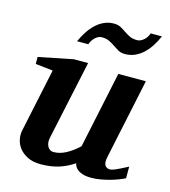

<svg xmlns="http://www.w3.org/2000/svg" viewBox="-108 -795 790 894"><g transform="rotate(15 287.0 -348.5)"><path d="M571.8 -27.8Q561.5 -22.5 543.7 -15.4Q525.9 -8.3 504.2 -2.2Q482.4 3.9 459 8.1Q435.5 12.2 414.1 12.2Q388.2 12.2 372.1 6.8Q356 1.5 346.9 -6.1Q337.9 -13.7 334 -21.7Q330.1 -29.8 329.1 -35.2Q295.9 -12.2 257.3 0Q218.8 12.2 169.9 12.2Q132.8 12.2 107.2 -0.5Q81.5 -13.2 66.7 -32.2Q51.8 -51.3 47.1 -74Q42.5 -96.7 46.9 -117.2L111.8 -423.8L27.8 -433.1V-466.8L192.9 -500H262.2L180.2 -117.2Q177.7 -105.5 179 -94.7Q180.2 -84 184.6 -75.9Q189 -67.9 196.3 -63Q203.6 -58.1 212.9 -58.1Q229.5 -58.1 245.4 -62.7Q261.2 -67.4 276.1 -75.7Q291 -84 305.2 -94.7Q319.3 -105.5 333 -118.2L411.1 -487.8H543.9L461.9 -100.1Q456.1 -72.3 464.1 -60.1Q472.2 -47.9 487.8 -47.9Q491.7 -47.9 496.8 -49.1Q502 -50.3 511 -54Q520 -57.6 534.4 -64.7Q548.8 -71.8 571.8 -84ZM562 -709Q550.8 -683.1 536.4 -660.6Q522 -638.2 503.9 -621.3Q485.8 -604.5 464.1 -594.7Q442.4 -585 417 -585Q397 -585 383.8 -592.5Q370.6 -600.1 357.9 -608.9Q345.2 -617.7 330.3 -625.2Q315.4 -632.8 293 -632.8Q285.2 -632.8 277.1 -629.2Q269 -625.5 262 -618.9Q254.9 -612.3 249.3 -603.8Q243.7 -595.2 240.2 -585H186Q197.8 -610.8 212.4 -633.3Q227.1 -655.8 245.1 -672.6Q263.2 -689.5 284.7 -699.2Q306.2 -709 331.1 -709Q351.1 -709 364.5 -701.7Q377.9 -694.3 390.6 -685.5Q403.3 -676.8 418 -669.4Q432.6 -662.1 455.1 -662.1Q462.9 -662.1 470.9 -665.8Q479 -669.4 486.3 -675.8Q493.7 -682.1 499.3 -690.7Q504.9 -699.2 507.8 -709Z"/></g></svg>

Font: Charis SIL Afr
Style: Bold Italic
Weight: 700
Italic angle: -11°
Foundry: SIL International
Version: Version 5.000